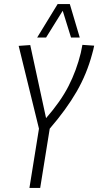

<svg xmlns="http://www.w3.org/2000/svg" viewBox="-20 -926 484 946"><path d="M125 0 172 -292 72 -700 129 -704 207 -344Q279 -426 318 -502.5Q357 -579 378 -665Q382 -683 386 -705L444 -701Q442 -691 439.5 -680.5Q437 -670 434 -660Q408 -562 357.5 -474.5Q307 -387 225 -292L178 0ZM163 -741 264 -906H324L373 -741H330L289 -873L207 -741Z"/></svg>

Font: Georama SemiCondensed Light
Style: Italic
Weight: 300
Width: 4
Italic angle: -9°
Designer: Jean-Baptiste Levee
Foundry: Production Type
Version: Version 1.000